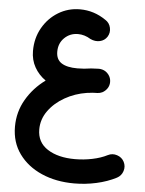

<svg xmlns="http://www.w3.org/2000/svg" viewBox="-61 -648 771 1024"><g transform="rotate(5 324.5 -136.0)"><path d="M34.2 53.2Q34.2 -25.9 73 -92.5Q111.8 -159.2 175.8 -205.6Q138.2 -231.9 116.5 -270.5Q94.7 -309.1 94.7 -357.4Q94.7 -426.3 126 -481.2Q157.2 -536.1 209.7 -568.1Q262.2 -600.1 325.7 -600.1Q400.9 -600.1 464.4 -556.2Q486.8 -542.5 492.7 -516.1Q498.5 -489.7 484.4 -467.3Q470.7 -446.3 445.6 -440.7Q420.4 -435.1 394.5 -447.3Q361.8 -467.8 326.7 -467.8Q283.7 -467.8 253.9 -438.7Q224.1 -409.7 224.1 -364.7Q224.1 -322.8 253.4 -304Q282.7 -285.2 338.4 -285.2Q356 -285.2 374.5 -286.6Q412.1 -292.5 450.7 -293Q460 -293.5 469.2 -291Q470.2 -291 470.7 -290.5Q471.2 -290.5 471.7 -290.5Q492.2 -284.7 505.6 -267.3Q519 -250 519 -228Q519 -209 508.8 -193.6Q498.5 -178.2 482.4 -169.9Q470.2 -164.1 456.5 -163.6Q448.7 -163.1 439.7 -163.1Q430.7 -163.1 413.6 -160.6Q406.7 -159.7 400.4 -159.2Q337.4 -149.4 283.7 -118.9Q230 -88.4 197.3 -43Q164.6 2.4 164.6 56.6Q164.6 126 220.9 162.1Q277.3 198.2 367.7 198.2Q414.6 198.2 460.4 188.7Q506.3 179.2 540.5 161.6Q564.5 149.4 590.3 158Q616.2 166.5 627.9 189.5Q640.1 213.4 631.8 239Q623.5 264.6 600.1 276.9Q551.8 301.8 493.2 314.7Q434.6 327.6 374.5 327.6Q277.3 327.6 200.4 293.9Q123.5 260.3 78.9 198.7Q34.2 137.2 34.2 53.2Z"/></g></svg>

Font: Mikhak Bold
Style: Regular
Weight: 700
Designer: Amin Abedi
Version: Version 3.3